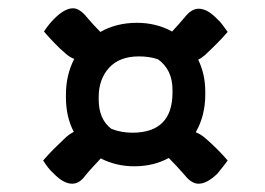

<svg xmlns="http://www.w3.org/2000/svg" viewBox="-20 -530 640 463"><path d="M139 -302Q139 -349 159 -388Q148 -392 138 -401Q125 -412 111.5 -426Q98 -440 86 -454Q97 -471 111 -485Q136 -510 156 -510Q172 -510 189 -489Q206 -469 222 -453Q261 -475 310 -475Q357 -475 395 -454Q410 -470 426 -489Q442 -509 459 -509Q480 -509 504 -484Q511 -478 517 -469.5Q523 -461 529 -453Q516 -438 502 -424Q488 -410 474 -397Q466 -390 458 -386Q475 -351 475 -309V-302Q475 -251 452 -211Q465 -206 476 -196Q490 -184 503.5 -170.5Q517 -157 529 -143Q523 -135 516.5 -126.5Q510 -118 504 -111Q479 -87 459 -87Q442 -87 426 -107Q407 -129 387 -149Q350 -129 304 -129Q260 -129 223 -148Q214 -138 204.5 -128Q195 -118 186 -107Q172 -87 154 -87Q133 -87 109 -112Q102 -118 95.5 -126.5Q89 -135 84 -143Q97 -158 111 -172Q125 -186 139 -199Q148 -207 158 -212Q139 -248 139 -295ZM218 -290Q218 -242 249 -219Q273 -210 299 -210Q396 -210 396 -307V-313Q396 -362 361 -387Q341 -394 315 -394Q268 -394 243 -366.5Q218 -339 218 -296Z"/></svg>

Font: Recursive Sn Csl St Med
Style: Italic
Weight: 500
Italic angle: -15°
Version: Version 1.079;hotconv 1.0.112;makeotfexe 2.5.65598; ttfautoh